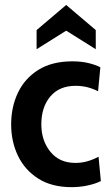

<svg xmlns="http://www.w3.org/2000/svg" viewBox="-20 -762 460 792"><path d="M275 10Q193.5 10 138 -25.2Q82.5 -60.5 54.2 -119.2Q26 -178 26 -249Q26 -320.5 54 -379.5Q82 -438.5 138.2 -473.8Q194.5 -509 279 -509Q315 -509 344.2 -502Q373.5 -495 394 -484.5L384.5 -385.5Q365.5 -395.5 342 -401.8Q318.5 -408 292 -408Q224.5 -408 187.5 -364Q150.5 -320 150.5 -249Q150.5 -182 187.8 -136Q225 -90 291 -90Q317 -90 340.5 -96.8Q364 -103.5 386.5 -115.5L396 -15Q374 -4 342 3Q310 10 275 10ZM131 -559V-638L253 -741.5L375 -638V-559L253 -635.5Z"/></svg>

Font: Cabin
Style: Bold
Weight: 700
Width: 4
Designer: Pablo Impallari
Foundry: Pablo Impallari. http://www.impallari.com Igino Marini. http://www.ikern.com
Version: Version 3.001